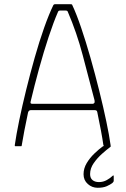

<svg xmlns="http://www.w3.org/2000/svg" viewBox="-20 -693 595 910"><path d="M54 0Q51 0 50.5 -1Q50 -2 50 -5Q57 -54 71 -122Q85 -190 104 -267Q123 -344 144.5 -420Q166 -496 189 -561Q212 -626 233 -669Q234 -671 236 -672Q238 -673 240 -673H314Q317 -673 319.5 -672.5Q322 -672 323 -668Q342 -628 364.5 -562Q387 -496 409 -418.5Q431 -341 450.5 -262.5Q470 -184 484 -117Q498 -50 504 -6Q505 -2 504.5 -1Q504 0 501 0H475Q473 0 472.5 -1Q472 -2 470 -5Q466 -34 458.5 -74Q451 -114 441 -162Q440 -167 437 -169Q434 -171 428 -171H125Q120 -170 117.5 -168Q115 -166 113 -160Q103 -114 95.5 -74Q88 -34 83 -4Q83 -2 82.5 -1Q82 0 79 0ZM132 -201H420Q423 -201 426.5 -204.5Q430 -208 428 -218Q400 -325 372 -431.5Q344 -538 301 -638Q299 -643 291 -643H265Q257 -643 255 -637Q234 -589 210.5 -518Q187 -447 165 -367Q143 -287 125 -211Q124 -209 125 -205Q126 -201 132 -201ZM443 197Q416 197 396 179Q376 161 376 133Q376 105 391 80Q406 55 427.5 34.5Q449 14 467 1Q470 -1 473.5 -2Q477 -3 480 -3H501Q503 -3 504.5 -0.5Q506 2 501 5Q486 16 463.5 36Q441 56 424 80.5Q407 105 407 132Q407 151 418.5 160.5Q430 170 449 170Q469 170 486 160.5Q503 151 513 141Q516 138 517.5 138.5Q519 139 519 142V163Q519 169 513 174Q503 182 486 189.5Q469 197 443 197Z"/></svg>

Font: Glory Thin
Style: Regular
Weight: 100
Designer: Robert Leuschke
Foundry: Robert Leuschke
Version: Version 1.011